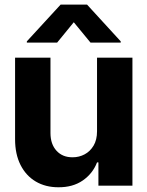

<svg xmlns="http://www.w3.org/2000/svg" viewBox="-20 -792 629 819"><path d="M366 -610.4 294.7 -697.1 223.8 -610.4H94.5V-615.6L238.5 -772.3H351.4L494.9 -615.6V-610.4ZM393.9 -232V-545.9H544.9V0H399.8V-99.2H393.9Q375.6 -51.6 333 -22.1Q290.3 7.3 228.9 6.8Q174.1 6.8 132.5 -17.7Q90.9 -42.3 67.6 -88.3Q44.3 -134.4 44.3 -198V-545.9H195.3V-224.6Q195.3 -177 221.2 -148.8Q247.1 -120.6 290.2 -121.1Q317.4 -121.1 340.9 -133.6Q364.5 -146.1 379.2 -170.8Q393.9 -195.6 393.9 -232Z"/></svg>

Font: Inter Tight
Style: Regular
Weight: 400
Designer: Rasmus Andersson
Foundry: rsms
Version: Version 3.002